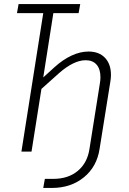

<svg xmlns="http://www.w3.org/2000/svg" viewBox="-20 -750 640 950"><path d="M194 180 202 135H244Q318 135 365.5 95Q413 55 423 -15L474 -336Q477 -353 477 -368Q477 -408 458 -430Q439 -452 404 -452Q345 -452 272 -388L185 -310L136 0H86L194 -685H64L72 -730H377L369 -685H244L194 -367L249 -417Q291 -455 334 -475Q377 -495 418 -495Q470 -495 499.5 -464Q529 -433 529 -379Q529 -364 526 -346L473 -15Q460 74 395.5 127Q331 180 236 180Z"/></svg>

Font: JetBrains Mono Extra Light
Style: Italic
Weight: 200
Italic angle: -9°
Monospace: yes
Designer: Philipp Nurullin, Konstantin Bulenkov
Foundry: JetBrains
Version: 2.002